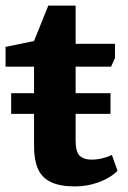

<svg xmlns="http://www.w3.org/2000/svg" viewBox="-30 -657 457 688"><path d="M10 -249V-323H366V-249ZM239 11Q184 11 151.5 -5Q119 -21 105.5 -53Q92 -85 92 -132V-418H-10V-489L92 -510L143 -637H241V-500H382V-449L368 -418H241V-154Q241 -111 256.5 -98Q272 -85 297 -85Q317 -85 336 -89.5Q355 -94 371 -102L391 -45Q365 -19 324 -4Q283 11 239 11Z"/></svg>

Font: Faustina Light ExtraBold
Style: Regular
Weight: 800
Version: Version 1.200